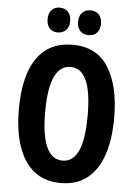

<svg xmlns="http://www.w3.org/2000/svg" viewBox="-61 -961 721 1017"><g transform="rotate(5 299.5 -452.5)"><path d="M553 -358Q553 -245 525.5 -162.5Q498 -80 442 -35Q386 10 300 10Q214 10 158 -35.5Q102 -81 74 -163.5Q46 -246 46 -359Q46 -539 111 -632Q176 -725 300 -725Q429 -725 491 -626.5Q553 -528 553 -358ZM186 -358Q186 -109 300 -109Q356 -109 384 -170.5Q412 -232 412 -358Q412 -484 384 -545.5Q356 -607 300 -607Q186 -607 186 -358ZM156 -849Q156 -881 172.5 -898Q189 -915 215 -915Q243 -915 259.5 -897.5Q276 -880 276 -849Q276 -818 259.5 -800.5Q243 -783 215 -783Q189 -783 172.5 -800Q156 -817 156 -849ZM318 -849Q318 -881 335 -898Q352 -915 379 -915Q407 -915 423.5 -897.5Q440 -880 440 -849Q440 -818 423.5 -800.5Q407 -783 379 -783Q351 -783 334.5 -800.5Q318 -818 318 -849Z"/></g></svg>

Font: Noto Sans Telugu ExtraCondensed
Style: Bold
Weight: 700
Width: 2
Designer: Jelle Bosma - Monotype Design Team
Foundry: Monotype Imaging Inc.
Version: Version 2.005; ttfautohint (v1.8.4.7-5d5b)